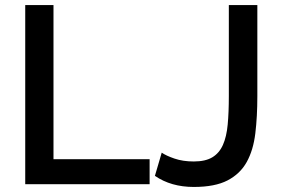

<svg xmlns="http://www.w3.org/2000/svg" viewBox="-20 -730 1112 761"><path d="M621 -125Q638 -113 671.5 -101.5Q705 -90 748 -90Q794 -90 821.5 -106.5Q849 -123 863.5 -155.5Q878 -188 882.5 -236.5Q887 -285 887 -349V-710H1000V-349Q1000 -268 992 -201.5Q984 -135 958 -88Q932 -41 882 -15Q832 11 748 11Q658 11 594 -33ZM80 0V-710H192V-99H573V0Z"/></svg>

Font: IngvarSans
Style: Regular
Weight: 600
Version: Version 3.000